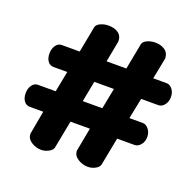

<svg xmlns="http://www.w3.org/2000/svg" viewBox="-121 -841 959 940"><g transform="rotate(20 358.5 -370.5)"><path d="M291 -713Q321 -713 341 -699Q361 -685 361 -656L340 -545H443L469 -681Q472 -695 491 -704Q510 -713 534 -713Q563 -713 583.5 -699Q604 -685 605 -656L583 -545H653Q670 -545 683 -528.5Q696 -512 696 -488Q696 -463 682.5 -446.5Q669 -430 652 -430H562L540 -322H610Q627 -322 640.5 -305Q654 -288 654 -265Q654 -240 640 -223.5Q626 -207 609 -207H518L490 -62Q487 -48 468.5 -38Q450 -28 430 -28Q402 -28 377.5 -43.5Q353 -59 353 -85L376 -207H275L247 -62Q244 -48 225 -38Q206 -28 187 -28Q159 -28 135 -43.5Q111 -59 111 -85L133 -207H63Q44 -207 32.5 -222.5Q21 -238 21 -263Q21 -288 33 -305Q45 -322 64 -322H156L177 -430H106Q87 -430 75.5 -445Q64 -460 64 -486Q64 -511 76 -528Q88 -545 107 -545H200L226 -681Q229 -695 248 -704Q267 -713 291 -713ZM318 -430 297 -322H399L420 -430Z"/></g></svg>

Font: Dosis
Style: ExtraBold
Weight: 800
Designer: EdgarTolentino, PabloImpallari, IginoMarini
Foundry: EdgarTolentino, PabloImpallari, IginoMarini
Version: Version 1.007